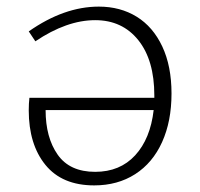

<svg xmlns="http://www.w3.org/2000/svg" viewBox="-20 -553 606 581"><path d="M499 -270Q499 -186 470.5 -123Q442 -60 389 -26Q336 8 265 8Q168 8 117.5 -54Q67 -116 67 -219Q67 -240 69 -257H447V-264Q447 -371 398.5 -431.5Q350 -492 268 -492Q182 -492 87 -428L67 -458Q174 -533 279 -533Q344 -533 393.5 -502.5Q443 -472 471 -412.5Q499 -353 499 -270ZM445 -220H118Q118 -137 154.5 -85Q191 -33 268 -33Q343 -33 389 -83Q435 -133 445 -220Z"/></svg>

Font: Bitter Pro Light
Style: Regular
Weight: 300
Designer: Sol Matas, and Bitter project Authors
Foundry: Sol Matas
Version: Version 1.010